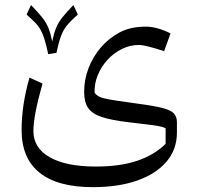

<svg xmlns="http://www.w3.org/2000/svg" viewBox="-20 -517 798 777"><path d="M644.1 -309.8 670.2 -381.7Q615.1 -409.2 570.1 -409.2Q506.1 -409.2 462.2 -384.7Q419.3 -361.5 387.4 -324.1Q355.6 -286.7 338 -240.6Q320.5 -194.5 320.5 -145.2Q320.5 -104.8 336.2 -80.8Q351.8 -56.9 391.7 -43.5Q431.5 -30.2 503.9 -21.9Q561.9 -15.4 590.7 -11.5Q619.5 -7.7 631.3 -4.7Q643.1 -1.8 650.3 2.3L650.2 65.2Q602.8 111.4 533.4 134.2Q464 157 368 157Q247.4 157 181.3 119.4Q115.2 81.7 115.2 13.3Q115.2 -49.3 152.1 -178.9L99.3 -203Q67.4 -92.2 67.4 9.4Q67.4 123.6 140.3 182Q213.2 240.4 355.6 240.4Q459.5 240.4 535.9 213.4Q612.3 186.4 654.1 136.9Q696 87.4 696 19.5V-22.1Q696 -44.4 683.9 -57.7Q671.8 -71 637.9 -79.9Q604 -88.7 538 -97.4Q483.6 -105 451.4 -109.8Q419.2 -114.6 402.2 -118.8Q385.1 -123 377.3 -128.1Q369.4 -133.3 362.8 -140.9Q361.4 -178.1 375.7 -213Q390 -247.8 415.4 -275.4Q440.8 -303 473.8 -319.1Q506.8 -335.1 542.8 -335.1Q555.4 -335.1 583.7 -328Q612.1 -320.8 644.1 -309.8ZM208.4 -303.1Q215.4 -335.7 222.1 -357.5Q228.7 -379.2 237.7 -394.9Q246.6 -410.6 260.4 -425.1Q274.2 -439.6 294.9 -458L277.1 -496.7Q247.9 -466.2 232 -446.1Q216.1 -426.1 207.3 -404.9Q198.5 -383.7 191.3 -349.4Q184.2 -383.9 175.4 -405.2Q166.6 -426.4 150.7 -446.4Q134.8 -466.4 105.5 -496.7L87.6 -458Q108.5 -439.7 122.3 -425.4Q136.1 -411.1 145 -394.9Q153.9 -378.8 160.8 -355.7Q167.7 -332.6 175.2 -297.7Z"/></svg>

Font: Pinar-VF-FD
Style: Regular
Weight: 300
Designer: Amin Abedi
Version: Version 3.0